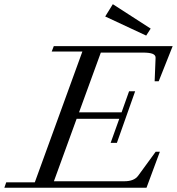

<svg xmlns="http://www.w3.org/2000/svg" viewBox="-60 -879 828 899"><path d="M624.5 -712.4 432.6 -801.8 468.3 -859.4 645.5 -745.1ZM-39.6 0 -30.8 -25.4H103L325.7 -637.7H182.1L191.9 -663.1H748.5L683.1 -498.5H664.1L668.5 -608.4Q668.9 -621.1 654.5 -627Q640.1 -632.8 607.9 -632.8H412.1L310.1 -353H509.3L544.4 -451.7H572.8L487.3 -210H458L498.5 -322.8H298.8L192.4 -30.3H522Q567.9 -30.3 586.9 -56.2L668.9 -168.5H688.5L626 0Z"/></svg>

Font: Elstob
Style: Italic
Weight: 400
Italic angle: -20°
Designer: Peter S. Baker
Version: Version 1.015